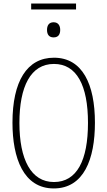

<svg xmlns="http://www.w3.org/2000/svg" viewBox="-20 -1048 603 1078"><path d="M155 -995H407V-1028H155ZM281 -838C309 -838 318 -857 318 -880C318 -904 307 -923 281 -923C254 -923 244 -904 244 -880C244 -856 254 -838 281 -838ZM282 10C451 10 513 -155 513 -359C513 -575 443 -724 283 -724C131 -724 50 -591 50 -359C50 -160 112 10 282 10ZM283 -26C154 -26 89 -153 89 -358C89 -562 152 -689 283 -689C410 -689 474 -570 474 -358C474 -148 412 -26 283 -26Z"/></svg>

Font: Noto Sans Mono SemiCondensed ExtraLight
Style: Regular
Weight: 200
Width: 4
Designer: Monotype Design Team
Foundry: Monotype Imaging Inc.
Version: Version 2.014